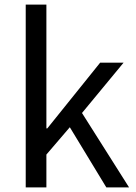

<svg xmlns="http://www.w3.org/2000/svg" viewBox="-20 -816 592 836"><path d="M92 0H182V-143L284 -262L443 0H542L337 -324L518 -543H416L186 -257H182V-796H92Z"/></svg>

Font: GenYoGothic2 TW R
Style: Regular
Weight: 400
Version: Version 2.100;PS 2.1;hotconv 16.6.51;makeotf.lib2.5.65220 DE